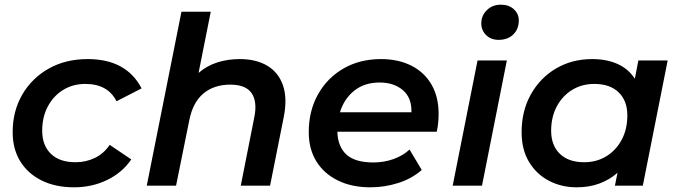

<svg xmlns="http://www.w3.org/2000/svg" viewBox="-20 -792 2897 819"><path d="M296 7Q216 7 157 -22.5Q98 -52 66 -104.5Q34 -157 34 -228Q34 -318 75 -388.5Q116 -459 188 -499.5Q260 -540 354 -540Q519 -540 584 -415L477 -360Q440 -434 344 -434Q291 -434 249.5 -408.5Q208 -383 184 -338Q160 -293 160 -234Q160 -172 197 -136Q234 -100 302 -100Q346 -100 384 -118Q422 -136 448 -174L540 -112Q502 -56 437.5 -24.5Q373 7 296 7Z M1003 -540Q1072 -540 1119.5 -512Q1167 -484 1186.5 -429.5Q1206 -375 1191 -296L1132 0H1007L1065 -293Q1078 -359 1053 -395Q1028 -431 962 -431Q893 -431 847.5 -393Q802 -355 787 -277L731 0H606L754 -742H879L827 -481Q863 -512 907.5 -526Q952 -540 1003 -540Z M1560 7Q1480 7 1420.5 -22.5Q1361 -52 1329 -104.5Q1297 -157 1297 -228Q1297 -319 1336.5 -389.5Q1376 -460 1445.5 -500Q1515 -540 1605 -540Q1679 -540 1734.5 -512Q1790 -484 1820.5 -431.5Q1851 -379 1851 -306Q1851 -286 1849 -267Q1847 -248 1843 -230H1419Q1421 -166 1458 -132.5Q1495 -99 1573 -99Q1618 -99 1658.5 -113.5Q1699 -128 1727 -154L1779 -67Q1737 -30 1679 -11.5Q1621 7 1560 7ZM1430 -313H1735Q1737 -374 1699 -407Q1661 -440 1599 -440Q1535 -440 1491.5 -405.5Q1448 -371 1430 -313Z M1911 0 2017 -534H2142L2036 0ZM2107 -622Q2074 -622 2053.5 -642.5Q2033 -663 2033 -692Q2033 -725 2056.5 -748.5Q2080 -772 2117 -772Q2151 -772 2172 -752.5Q2193 -733 2193 -705Q2193 -668 2169.5 -645Q2146 -622 2107 -622Z M2440 7Q2375 7 2321.5 -21Q2268 -49 2236.5 -101.5Q2205 -154 2205 -228Q2205 -319 2244.5 -389.5Q2284 -460 2352 -500Q2420 -540 2506 -540Q2568 -540 2614.5 -519Q2661 -498 2688 -456L2703 -534H2828L2722 0H2603L2614 -55Q2580 -25 2536.5 -9Q2493 7 2440 7ZM2472 -100Q2525 -100 2566.5 -125.5Q2608 -151 2632 -196Q2656 -241 2656 -300Q2656 -362 2619 -398Q2582 -434 2515 -434Q2462 -434 2420.5 -408.5Q2379 -383 2355 -338Q2331 -293 2331 -234Q2331 -172 2368 -136Q2405 -100 2472 -100Z"/></svg>

Font: Montserrat SemiBold
Style: Italic
Weight: 600
Italic angle: -11.3°
Designer: Julieta Ulanovsky
Foundry: Julieta Ulanovsky
Version: Version 9.000; ttfautohint (v1.8.4.7-5d5b)